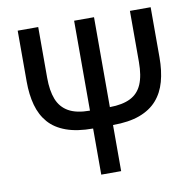

<svg xmlns="http://www.w3.org/2000/svg" viewBox="-80 -795 892 877"><g transform="rotate(-10 366.5 -357.0)"><path d="M674.8 -713.9V-481Q674.8 -418.9 661.1 -369.6Q647.5 -320.3 616.9 -285.6Q586.4 -251 536.1 -232.4Q485.8 -213.9 412.1 -213.9V0H319.8V-213.9Q246.1 -213.9 195.6 -232.2Q145 -250.5 115 -284.9Q85 -319.3 71.5 -368.2Q58.1 -417 58.1 -477.5V-713.9H153.3V-478Q153.3 -418.9 168.9 -378.7Q184.6 -338.4 221.2 -317.6Q257.8 -296.9 319.8 -296.9V-713.9H412.1V-296.9Q470.7 -297.4 507.6 -315.7Q544.4 -334 561.5 -373.5Q578.6 -413.1 578.6 -477.1V-713.9Z"/></g></svg>

Font: Open Sans SemiCondensed Medium
Style: Regular
Weight: 500
Width: 4
Designer: Monotype Design Team
Foundry: Monotype Imaging Inc.
Version: Version 3.000